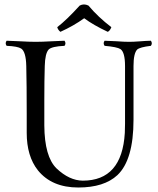

<svg xmlns="http://www.w3.org/2000/svg" viewBox="-20 -833 708 863"><path d="M377.4 -808.1Q421.9 -755.4 480.5 -710.9Q474.6 -694.8 464.4 -689.9Q398.9 -720.7 358.4 -751Q311 -716.8 251.5 -689.9Q240.7 -698.2 237.3 -710.9Q278.8 -742.7 338.4 -808.1Q356.9 -817.9 377.4 -808.1ZM179.2 -269Q180.2 -128.9 233.9 -76.2Q291.5 -21.5 352.1 -21Q528.3 -21 541 -235.4Q542 -255.4 542 -276.9V-536.1Q542 -598.1 521.5 -612.3Q506.3 -622.1 450.2 -627Q441.9 -638.7 450.2 -649.9Q474.1 -649.4 505.4 -647.5Q537.6 -645 560.1 -645Q579.6 -645 605.5 -647Q634.8 -649.4 658.2 -649.9Q666.5 -638.2 658.2 -627Q608.9 -621.1 596.7 -610.4Q580.1 -593.3 580.1 -536.1V-294.9Q580.1 -114.3 507.8 -45.9Q447.8 9.8 332 9.8Q212.9 9.8 150.4 -67.4Q100.1 -130.9 100.1 -235.8V-320.8Q100.1 -453.6 98.1 -536.1Q96.7 -600.6 75.2 -614.7Q59.1 -625 9.8 -627Q1.5 -638.7 9.8 -649.9Q32.2 -649.4 68.4 -647.5Q112.8 -645 140.1 -645Q168.5 -645 212.9 -647.5Q249 -649.4 270 -649.9Q278.3 -638.2 270 -627Q212.9 -624.5 198.7 -610.4Q182.6 -592.8 181.2 -536.1Q179.2 -474.1 179.2 -382.8Z"/></svg>

Font: Linux Libertine Display O
Style: Regular
Weight: 400
Designer: Philipp H. Poll
Foundry: Philipp H. Poll
Version: Version 5.0.9